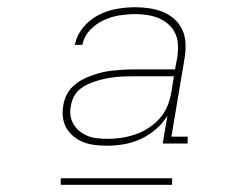

<svg xmlns="http://www.w3.org/2000/svg" viewBox="-20 -720 640 531"><path d="M276 -317Q259 -317 242.5 -319Q226 -321 211.5 -326.5Q197 -332 184.5 -342Q172 -352 164 -365.5Q156 -379 154 -395.5Q152 -412 155 -428Q157 -442 163.5 -456Q170 -470 181 -480.5Q192 -491 205.5 -498.5Q219 -506 233 -511Q247 -516 261 -519.5Q275 -523 289.5 -524.5Q304 -526 318 -527Q332 -528 347 -528H464L471 -565Q473 -582 472 -598.5Q471 -615 464 -629Q457 -643 445 -653.5Q433 -664 418.5 -670Q404 -676 387.5 -678.5Q371 -681 354 -681Q333 -681 310.5 -677.5Q288 -674 266.5 -664Q245 -654 228.5 -636.5Q212 -619 208 -596H187Q192 -622 210 -644Q228 -666 252.5 -678.5Q277 -691 303 -695.5Q329 -700 354 -700Q374 -700 393.5 -697Q413 -694 430.5 -687Q448 -680 462 -667.5Q476 -655 484 -638Q492 -621 493 -601.5Q494 -582 491 -562L454 -342H499V-323H430L443 -400Q430 -379 411 -362.5Q392 -346 369 -335.5Q346 -325 322.5 -321Q299 -317 276 -317ZM278 -336Q297 -336 316.5 -339Q336 -342 355 -348.5Q374 -355 391.5 -366.5Q409 -378 422.5 -393.5Q436 -409 443.5 -428Q451 -447 454 -466L461 -509H347Q334 -509 321.5 -508.5Q309 -508 296.5 -506.5Q284 -505 271.5 -502.5Q259 -500 246.5 -496Q234 -492 222 -486.5Q210 -481 200 -472.5Q190 -464 184 -452Q178 -440 176 -427Q173 -414 175 -400.5Q177 -387 184 -375.5Q191 -364 201.5 -356Q212 -348 224 -343.5Q236 -339 250 -337.5Q264 -336 278 -336ZM148 -209V-227H456V-209Z"/></svg>

Font: Iosevka Slab ThExObl
Style: Regular
Weight: 100
Width: 7
Italic angle: -9°
Monospace: yes
Designer: Belleve Invis
Foundry: Belleve Invis
Version: Version 11.1.1; ttfautohint (v1.8.3)